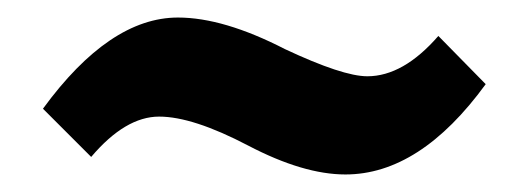

<svg xmlns="http://www.w3.org/2000/svg" viewBox="-20 -395 604 219"><path d="M399 -308Q440 -308 480 -354L534 -299Q459 -196 374 -196Q326 -196 263 -229Q200 -262 161.5 -262Q123 -262 84 -216L29 -271Q105 -375 183 -375Q235 -375 305 -339Q371 -308 399 -308Z"/></svg>

Font: Rambla
Style: Bold Italic
Weight: 700
Italic angle: -12°
Designer: Martin Sommaruga
Foundry: Martin Sommaruga
Version: Version 1.001